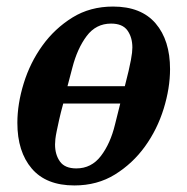

<svg xmlns="http://www.w3.org/2000/svg" viewBox="-20 -554 572 586"><path d="M207 12Q121 12 77 -39.5Q33 -91 33 -179Q33 -237 52.5 -300Q72 -363 109.5 -415Q147 -467 201 -500.5Q255 -534 325 -534Q411 -534 455 -482.5Q499 -431 499 -343Q499 -285 479.5 -222Q460 -159 422.5 -107Q385 -55 331 -21.5Q277 12 207 12ZM319 -482Q273 -482 244.5 -444Q216 -406 201 -348L186 -291H361Q368 -318 372.5 -337.5Q377 -357 379.5 -370.5Q382 -384 383 -393Q384 -402 384 -409Q384 -440 369 -461Q354 -482 319 -482ZM213 -40Q259 -40 288 -78Q317 -116 331 -174L347 -238H173Q165 -209 160.5 -188.5Q156 -168 153 -153.5Q150 -139 149 -129.5Q148 -120 148 -113Q148 -82 163 -61Q178 -40 213 -40Z"/></svg>

Font: IBM Plex Serif SemiBold
Style: Italic
Weight: 600
Italic angle: -14°
Designer: Mike Abbink, Paul van der Laan, Pieter van Rosmalen
Foundry: Bold Monday
Version: Version 2.5